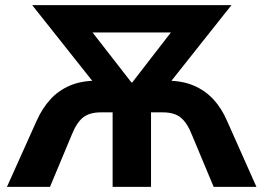

<svg xmlns="http://www.w3.org/2000/svg" viewBox="-20 -725 1023 745"><path d="M7 0 122 -256Q144 -305 175.5 -339.5Q207 -374 251.5 -393Q296 -412 357 -412H390L366 -376L105 -705H878L617 -376L593 -412H626Q687 -412 731.5 -393Q776 -374 808 -339.5Q840 -305 861 -256L975 0H809L725 -201Q706 -249 681 -269Q656 -289 612 -289H566V0H417V-289H371Q327 -289 302 -269Q277 -249 258 -201L174 0ZM490 -405H493L674 -639L675 -599H307L308 -639Z"/></svg>

Font: Nunito Sans 10pt SemiCondensed ExtraBold
Style: Regular
Weight: 800
Width: 4
Designer: Vernon Adams
Foundry: Vernon Adams
Version: Version 3.101;gftools[0.9.27]